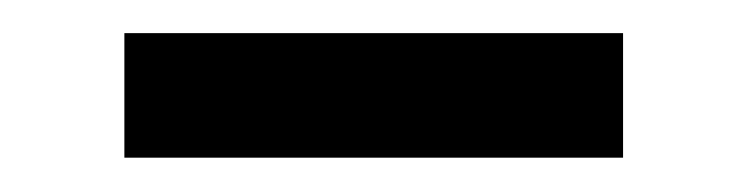

<svg xmlns="http://www.w3.org/2000/svg" viewBox="-20 -271 440 113"><path d="M53.2 -178.2H346.7V-251.5H53.2Z"/></svg>

Font: SG Kara Light
Style: Regular
Weight: 400
Designer: Damoon Khanjanzadeh
Version: Version 1.000